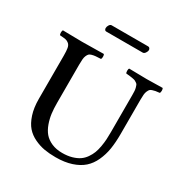

<svg xmlns="http://www.w3.org/2000/svg" viewBox="-187 -956 1059 1110"><g transform="rotate(30 342.5 -401.5)"><path d="M189.9 -522.9V-267.1Q189.9 -229 193.8 -197.3Q197.8 -165.5 209.2 -133.5Q220.7 -101.6 239 -79.8Q257.3 -58.1 288.1 -44.4Q318.8 -30.8 359.9 -30.8Q395 -30.8 423.1 -38.8Q451.2 -46.9 470.2 -59.8Q489.3 -72.8 503.2 -92.8Q517.1 -112.8 524.7 -132.8Q532.2 -152.8 536.9 -179.4Q541.5 -206.1 542.7 -227.8Q543.9 -249.5 543.9 -276.9V-522.9Q543.9 -538.6 543.2 -550Q542.5 -561.5 539.8 -570.8Q537.1 -580.1 534.9 -585.9Q532.7 -591.8 525.9 -596.4Q519 -601.1 514.4 -603.5Q509.8 -606 498 -608.2Q486.3 -610.4 478 -611.3Q469.7 -612.3 452.1 -613.8Q447.8 -618.2 447.8 -630.4Q447.8 -642.6 452.1 -647Q543.9 -645 570.8 -645Q598.6 -645 674.8 -647Q679.2 -642.6 679.2 -630.4Q679.2 -618.2 674.8 -613.8Q656.7 -611.8 647.9 -610.4Q639.2 -608.9 628.4 -605.2Q617.7 -601.6 613.5 -596.2Q609.4 -590.8 605 -581.1Q600.6 -571.3 599.4 -557.4Q598.1 -543.5 598.1 -522.9V-294.9Q598.1 -238.8 591.1 -194.6Q584 -150.4 565.9 -111.1Q547.9 -71.8 518.8 -45.9Q489.7 -20 444.3 -5.1Q398.9 9.8 338.9 9.8Q297.4 9.8 263.4 3.9Q229.5 -2 195.6 -18.1Q161.6 -34.2 138.7 -60.5Q115.7 -86.9 101.3 -131.1Q86.9 -175.3 86.9 -233.9V-522.9Q86.9 -554.7 83.7 -572Q80.6 -589.4 70.3 -598.4Q60.1 -607.4 47.9 -609.9Q35.6 -612.3 9.8 -613.8Q5.4 -618.2 5.4 -630.4Q5.4 -642.6 9.8 -647Q95.7 -645 138.2 -645Q186.5 -645 282.2 -647Q286.6 -642.6 286.6 -630.4Q286.6 -618.2 282.2 -613.8Q260.3 -612.8 248.3 -611.8Q236.3 -610.8 224.1 -607.4Q211.9 -604 206.8 -598.6Q201.7 -593.3 197 -582.8Q192.4 -572.3 191.2 -558.3Q189.9 -544.4 189.9 -522.9ZM473.1 -766.1H229Q223.1 -766.1 220 -771.2Q216.8 -776.4 216.8 -782.2Q216.8 -792 223.4 -802.5Q230 -813 238.8 -813H482.9Q489.7 -813 493.4 -807.6Q497.1 -802.2 497.1 -796.9Q497.1 -787.1 489.7 -776.6Q482.4 -766.1 473.1 -766.1Z"/></g></svg>

Font: Common Serif Medium
Style: Regular
Weight: 500
Designer: Philipp H. Poll, Khaled Hosny
Foundry: Stefan Peev, Context Ltd.
Version: Version 1.026